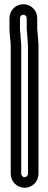

<svg xmlns="http://www.w3.org/2000/svg" viewBox="-20 -732 228 913"><path d="M75 -596V-646C75 -654.6 82.4 -662 91 -662C99.6 -662 107 -654.6 107 -646V-597C107 -590.4 107.5 -583 108.2 -578L110 -559.7C110.3 -542.4 113 -525.9 113 -513V95C113 102.6 104.7 111 97 111C89.3 111 81 102.6 81 95V-513C81 -529.9 78 -547 78 -556C78 -570.6 75 -582.1 75 -596ZM31 -513V95C31 130.6 60.8 161 97 161C133.2 161 163 130.7 163 95V-513C163 -531.4 160 -551.5 160 -561C160 -561.6 160 -562.7 159.9 -563.5L157.8 -584C157.2 -588.4 157 -591.6 157 -597V-646C157 -682.4 127.4 -712 91 -712C54.6 -712 25 -682.4 25 -646V-596C25 -568.8 31 -537.4 31 -513Z"/></svg>

Font: HoneyBee
Style: Str
Weight: 700
Foundry: Cannot Into Space Fonts
Version: Version 0.89